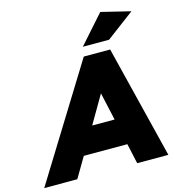

<svg xmlns="http://www.w3.org/2000/svg" viewBox="-217 -1057 1058 1167"><g transform="rotate(-15 311.5 -473.0)"><path d="M-84 0 355 -710H521L697 0H501L473 -127H199L124 0ZM296 -292H437L398 -467ZM365 -769 522 -946 706 -901 530 -769Z"/></g></svg>

Font: Livvic Black
Style: Italic
Weight: 900
Italic angle: -10°
Designer: Jacques Le Bailly, Baron von Fonthausen
Version: Version 1.001; ttfautohint (v1.8.2)